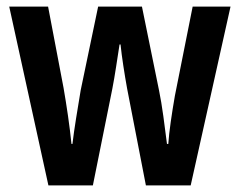

<svg xmlns="http://www.w3.org/2000/svg" viewBox="-20 -563 728 583"><path d="M423 0 366 -294Q360 -327 354.5 -363Q349 -399 346 -428H343Q338 -396 332.5 -360Q327 -324 321 -293L262 0H127L8 -543H126L173 -296Q180 -256 186.5 -211Q193 -166 197 -126H200Q204 -160 211 -203.5Q218 -247 225 -289L278 -543H411L463 -288Q470 -254 476 -210Q482 -166 487 -126H491Q493 -155 498.5 -193.5Q504 -232 511 -272L565 -543H680L559 0Z"/></svg>

Font: Noto Sans Disp Cond SemBd
Style: Regular
Weight: 600
Width: 3
Designer: Monotype Design Team
Foundry: Monotype Imaging Inc.
Version: Version 2.000;GOOG;noto-source:20170915:90ef993387c0; ttfaut